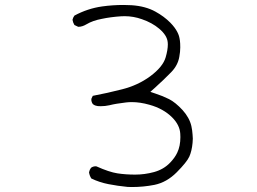

<svg xmlns="http://www.w3.org/2000/svg" viewBox="-20 -754 1040 777"><path d="M513.2 2.9Q560.5 2.9 605 -5.9Q654.8 -16.1 695.3 -56.9Q735.8 -97.7 746.1 -120.1Q756.3 -143.1 759.3 -175.8Q760.3 -184.6 760.3 -192.9Q760.3 -201.2 759.3 -209.5Q758.3 -226.6 754.4 -244.1Q746.6 -277.8 718.8 -308.6Q689.9 -339.8 664.3 -352.8Q638.7 -365.7 609.9 -375L588.4 -382.3L605.5 -397.5Q644 -432.1 673.3 -462.4Q699.7 -489.7 705.6 -523.9Q709.5 -544.9 709.5 -562.3Q709.5 -579.6 708 -590.3Q706.5 -601.1 704.1 -608.9Q701.7 -616.7 697.8 -624Q688.5 -642.6 668.9 -662.6Q643.6 -688 608.9 -707Q569.3 -729 512.7 -732.9Q495.1 -733.9 480 -733.9Q436 -733.9 393.6 -728Q334.5 -719.7 281.2 -690.9Q275.4 -683.1 273.4 -673.8Q275.4 -662.1 281.2 -652.8L295.4 -646Q296.4 -645.5 297.4 -645.5Q313 -645.5 330.1 -655.8Q355.5 -670.9 392.1 -677.7Q426.8 -685.1 468.8 -688Q476.6 -688.5 484.4 -688.5Q520 -688.5 554.2 -676.3Q595.7 -662.1 624.5 -637.7Q656.2 -610.8 658.7 -583Q659.2 -579.1 659.2 -574.2Q659.2 -552.2 650.4 -522Q639.2 -483.4 587.9 -445.3Q538.1 -408.7 474.1 -392.6Q415 -377.4 355.5 -366.2L350.1 -355Q349.6 -353.5 349.6 -350.1Q349.6 -346.7 351.1 -341.8Q352.5 -336.9 356 -332.5Q361.8 -328.1 366.7 -326.7Q371.6 -325.2 375.5 -324.7Q381.3 -324.2 387.7 -324.2Q405.8 -324.2 422.9 -328.1Q447.8 -334.5 489.7 -339.4Q501 -340.8 513.2 -340.8Q546.9 -340.8 584.5 -330.1Q641.1 -314.5 676.8 -278.8Q707.5 -248 709.5 -212.9Q710 -205.6 710 -199.2Q710 -162.6 697.3 -136.2Q688 -116.2 668.9 -96.2Q642.6 -68.4 603 -57.6Q565.4 -47.4 526.9 -47.4Q488.3 -47.4 455.1 -52.5Q421.9 -57.6 370.6 -80.6Q369.1 -81.1 368.2 -81.1Q356 -81.1 348.1 -74.7Q342.3 -66.9 340.3 -56.6Q342.3 -43 349.6 -31.7Q381.8 -16.1 418.9 -8.8Q456.1 -1.5 496.1 2.4Q504.4 2.9 513.2 2.9Z"/></svg>

Font: NaikaiFont
Style: ExtraLight
Weight: 200
Version: Version 1.89